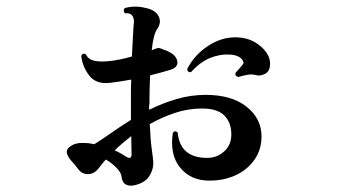

<svg xmlns="http://www.w3.org/2000/svg" viewBox="-20 -566 1040 591"><path d="M395 4Q379 8 367.5 2Q356 -4 354 -23Q353 -34 339.5 -48.5Q326 -63 306 -75Q299 -68 293.5 -60.5Q288 -53 283 -47Q270 -31 252 -30Q234 -29 221 -45Q211 -59 200.5 -70Q190 -81 186 -94Q183 -107 198.5 -117Q214 -127 236 -126Q254 -126 270 -122Q290 -134 319 -154.5Q348 -175 383 -197V-240Q383 -260 383 -281Q383 -302 384 -321Q368 -318 351.5 -315.5Q335 -313 319 -311Q276 -306 255 -333Q234 -360 230 -394Q235 -404 244 -399Q252 -383 270 -379Q288 -375 317 -378Q347 -381 386 -392Q388 -424 389 -449Q390 -474 391 -486Q395 -508 387 -518Q380 -527 365 -525Q357 -533 364 -541Q376 -545 393 -545.5Q410 -546 426 -542Q458 -536 468 -516.5Q478 -497 464 -477Q452 -460 447 -411Q450 -413 453 -414Q456 -415 459 -416Q465 -419 470.5 -418Q476 -417 484 -413Q488 -412 490 -411Q521 -399 525.5 -379Q530 -359 504 -351Q490 -347 474.5 -342.5Q459 -338 442 -334Q441 -313 440.5 -291Q440 -269 440 -247Q439 -242 439 -237.5Q439 -233 439 -228Q479 -248 523 -261Q567 -274 613 -274Q693 -274 739 -237.5Q785 -201 785 -146Q785 -105 763 -74Q741 -43 705 -26.5Q669 -10 625 -10Q567 -10 534.5 -50Q502 -90 512 -157Q519 -166 527 -158Q534 -80 618 -80Q647 -80 669 -99Q691 -118 692 -149Q693 -187 671.5 -209.5Q650 -232 602 -232Q559 -232 518.5 -218.5Q478 -205 441 -184Q443 -136 447.5 -104Q452 -72 452 -65Q452 -42 438.5 -22.5Q425 -3 395 4ZM714 -329Q702 -332 705 -342Q712 -350 719 -357.5Q726 -365 730 -372Q725 -395 689 -398Q657 -400 626.5 -387.5Q596 -375 568 -344Q558 -342 556 -353Q578 -397 621 -425Q664 -453 710 -451Q740 -450 763 -437Q786 -424 799.5 -405Q813 -386 811 -365Q810 -346 795.5 -338.5Q781 -331 767 -335Q756 -338 743 -336Q730 -334 714 -329ZM368 -84Q385 -73 385 -92Q385 -99 384.5 -113.5Q384 -128 384 -147Q370 -136 357 -125Q344 -114 333 -103Q343 -99 351.5 -94Q360 -89 368 -84Z"/></svg>

Font: Zen Old Mincho Black
Style: Regular
Weight: 900
Designer: Yoshimichi Ohira
Foundry: Positype
Version: Version 1.001